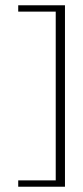

<svg xmlns="http://www.w3.org/2000/svg" viewBox="-20 -650 315 727"><path d="M49 57V33H191V-606H49V-630H226V57Z"/></svg>

Font: Alumni Sans Thin ExtraLight
Style: Regular
Weight: 250
Version: Version 1.018